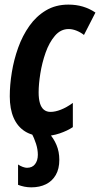

<svg xmlns="http://www.w3.org/2000/svg" viewBox="-20 -575 430 825"><path d="M166 9.8Q119.6 9.8 87.4 -10.5Q55.2 -30.8 38.6 -68.8Q22 -106.9 22 -161.1Q22 -210 30.8 -264.2Q39.6 -318.4 58.1 -370.1Q76.7 -421.9 106.2 -463.6Q135.7 -505.4 177.5 -530.3Q219.2 -555.2 273.9 -555.2Q307.6 -555.2 336.2 -546.6Q364.7 -538.1 390.1 -521L340.8 -424.8Q326.7 -436 309.1 -443.1Q291.5 -450.2 274.9 -450.2Q240.7 -450.2 216.1 -421.4Q191.4 -392.6 176 -348.9Q160.6 -305.2 153.3 -259Q146 -212.9 146 -178.2Q146 -150.4 151.6 -131.6Q157.2 -112.8 168.7 -103.5Q180.2 -94.2 196.8 -94.2Q217.3 -94.2 241.7 -103.8Q266.1 -113.3 293 -132.8V-28.8Q270 -13.2 236.1 -1.7Q202.1 9.8 166 9.8ZM114.7 230Q99.1 230 84.7 227.1Q70.3 224.1 57.6 219.2V131.8Q66.9 138.2 77.6 142.1Q88.4 146 95.7 146Q118.7 146 130.6 130.4Q142.6 114.7 142.6 89.8Q142.6 67.4 134.8 42.7Q127 18.1 115.7 -2H190.9Q210.4 19 222.7 47.9Q234.9 76.7 234.9 111.8Q234.9 150.4 219.7 176.8Q204.6 203.1 177.5 216.6Q150.4 230 114.7 230Z"/></svg>

Font: Open Sans Condensed
Style: Italic
Weight: 400
Width: 3
Italic angle: -12°
Designer: Monotype Design Team
Foundry: Monotype Imaging Inc.
Version: Version 3.000